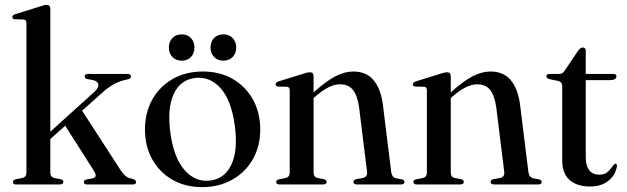

<svg xmlns="http://www.w3.org/2000/svg" viewBox="-20 -757 2572 788"><path d="M45 0Q33 0 33 -10.5Q33 -18 45 -21.5L72 -26.5Q88.5 -30.5 88.5 -48.5V-662.5Q88.5 -676 77 -677L41 -678Q30.5 -679 30.5 -687Q30.5 -694.5 43 -699L143 -730Q162 -737 170.5 -737Q186.5 -737 186.5 -720.5V-216.5L367.5 -380Q386 -397.5 383.5 -411Q381 -424.5 359 -429L338.5 -432.5Q327.5 -435 327.5 -443Q327.5 -453.5 342 -453.5H503.5Q517.5 -453.5 517.5 -443.5Q517.5 -438.5 514 -435.5Q510.5 -432.5 500.5 -430.5Q473 -425 449.8 -412.8Q426.5 -400.5 399 -376L317 -302.5L476.5 -56.5Q488 -39.5 497.8 -32.8Q507.5 -26 526 -22.5Q538.5 -17.5 538.5 -9.5Q538.5 0 525 0H337Q324 0 324 -10Q324 -17.5 334.5 -20.5L355.5 -24Q370.5 -26.5 372.5 -34.2Q374.5 -42 363.5 -59L247.5 -241L186.5 -186.5V-49Q186.5 -30.5 202.5 -26.5L229 -21.5Q240 -18.5 240 -10.5Q240 0 225.5 0Z M813 -463.5Q882 -463.5 934.8 -433.2Q987.5 -403 1017.8 -349.2Q1048 -295.5 1048 -225Q1048 -156.5 1017.5 -103.2Q987 -50 933 -19.5Q879 11 809 11Q740.5 11 687.8 -19.2Q635 -49.5 605 -102.8Q575 -156 575 -226Q575 -295 605.2 -348.8Q635.5 -402.5 689 -433Q742.5 -463.5 813 -463.5ZM842.5 -16Q902 -23 929.8 -81.8Q957.5 -140.5 943.5 -242.5Q929.5 -345 885.8 -394.5Q842 -444 780.5 -437Q719.5 -429.5 692.5 -370.2Q665.5 -311 679.5 -210Q693.5 -109 737.8 -58.8Q782 -8.5 842.5 -16ZM725.5 -508Q702 -508 687.5 -523.2Q673 -538.5 673 -562Q673 -585.5 687.5 -600.8Q702 -616 725.5 -616Q749.5 -616 763.8 -600.8Q778 -585.5 778 -562Q778 -538.5 763.8 -523.2Q749.5 -508 725.5 -508ZM896.5 -508Q873 -508 858.5 -523.2Q844 -538.5 844 -562Q844 -585.5 858.5 -600.8Q873 -616 896.5 -616Q920.5 -616 935 -600.8Q949.5 -585.5 949.5 -562Q949.5 -538.5 935 -523.2Q920.5 -508 896.5 -508Z M1267 -444V-378Q1319 -424.5 1356.8 -444Q1394.5 -463.5 1430 -463.5Q1483.5 -463.5 1513.2 -428Q1543 -392.5 1551.5 -327L1585.5 -52Q1588.5 -29.5 1605 -25.5L1629 -21Q1640 -18 1640 -10.5Q1640 0 1626 0H1445Q1430.5 0 1430.5 -10.5Q1430.5 -18 1441 -21.5L1469 -26.5Q1489 -31 1486.5 -52L1454 -314.5Q1447.5 -363.5 1429.2 -387.2Q1411 -411 1375 -411Q1331.5 -411 1275 -361.5L1267 -354.5V-49Q1267 -30.5 1283 -26.5L1309.5 -21.5Q1320.5 -18.5 1320.5 -10.5Q1320.5 0 1306 0H1127Q1113.5 0 1113.5 -10.5Q1113.5 -18 1124.5 -21L1152.5 -26.5Q1169 -30.5 1169 -48.5V-386.5Q1169 -400 1157.5 -401L1121.5 -401.5Q1111 -403 1111 -411Q1111 -418 1123.5 -423L1223.5 -454Q1242.5 -460.5 1251 -460.5Q1267 -460.5 1267 -444Z M1830 -444V-378Q1882 -424.5 1919.8 -444Q1957.5 -463.5 1993 -463.5Q2046.5 -463.5 2076.2 -428Q2106 -392.5 2114.5 -327L2148.5 -52Q2151.5 -29.5 2168 -25.5L2192 -21Q2203 -18 2203 -10.5Q2203 0 2189 0H2008Q1993.5 0 1993.5 -10.5Q1993.5 -18 2004 -21.5L2032 -26.5Q2052 -31 2049.5 -52L2017 -314.5Q2010.5 -363.5 1992.2 -387.2Q1974 -411 1938 -411Q1894.5 -411 1838 -361.5L1830 -354.5V-49Q1830 -30.5 1846 -26.5L1872.5 -21.5Q1883.5 -18.5 1883.5 -10.5Q1883.5 0 1869 0H1690Q1676.5 0 1676.5 -10.5Q1676.5 -18 1687.5 -21L1715.5 -26.5Q1732 -30.5 1732 -48.5V-386.5Q1732 -400 1720.5 -401L1684.5 -401.5Q1674 -403 1674 -411Q1674 -418 1686.5 -423L1786.5 -454Q1805.5 -460.5 1814 -460.5Q1830 -460.5 1830 -444Z M2272 -424.5 2236.5 -432Q2222.5 -435.5 2222.5 -443.5Q2222.5 -453.5 2235 -453.5H2273Q2290 -453.5 2297.5 -467L2352 -548Q2361.5 -562 2372 -562Q2384 -562 2384 -548.5V-453.5H2496.5Q2510 -453.5 2510 -444Q2510 -428 2481 -428H2384V-113Q2384 -76.5 2398.5 -58.2Q2413 -40 2439 -40Q2458 -40 2469 -47.8Q2480 -55.5 2487.5 -66Q2495 -76.5 2503 -84.5Q2512.5 -87.5 2512 -74.5Q2506 -38.5 2477 -15Q2448 8.5 2401.5 8.5Q2348.5 8.5 2318 -18Q2287.5 -44.5 2287.5 -99V-404.5Q2287.5 -420 2272 -424.5Z"/></svg>

Font: Fraunces 72pt
Style: Regular
Weight: 400
Version: Version 1.000;[0bf87f6ff]